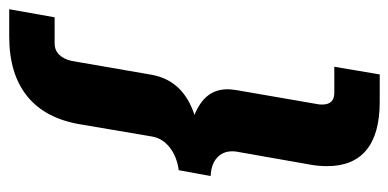

<svg xmlns="http://www.w3.org/2000/svg" viewBox="-276 -512 864 427"><g transform="rotate(90 156.5 -298.0)"><path d="M-19 13H39Q54 13 64 3Q74 -7 78 -25L109 -204Q122 -273 198 -298Q169 -310 155 -328Q141 -346 141 -372Q141 -378 143 -392L174 -571Q175 -575 175 -582Q175 -609 149 -609H91L108 -710H169Q240 -710 276 -680.5Q312 -651 312 -593Q312 -572 308 -552L280 -393Q279 -389 279 -382Q279 -361 293.5 -348Q308 -335 334 -334L321 -263Q291 -259 270.5 -243Q250 -227 246 -203L219 -44Q206 34 156.5 74Q107 114 24 114H-37Z"/></g></svg>

Font: Sarabun
Style: Bold Italic
Weight: 700
Italic angle: -10°
Designer: Suppakit Chalermlarp | Katatrad Co.,Ltd.
Foundry: Cadson Demak Co.,Ltd.
Version: Version 1.000; ttfautohint (v1.6)